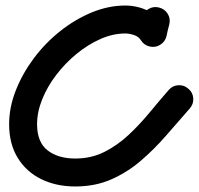

<svg xmlns="http://www.w3.org/2000/svg" viewBox="-20 -623 719 694"><path d="M554 -596Q575 -591 586 -573.5Q597 -556 592 -535Q589 -525 586.5 -514Q584 -503 582 -493Q582 -493 582 -493Q582 -493 582 -493Q577 -472 559 -461Q541 -450 521 -455Q500 -460 489 -478Q478 -496 483 -516Q486 -527 488.5 -537.5Q491 -548 494 -559Q498 -579 516 -590Q534 -601 554 -596ZM576 -531Q586 -513 581 -492.5Q576 -472 559 -461Q541 -450 520.5 -455Q500 -460 489 -478Q481 -491 464 -496.5Q447 -502 433 -502Q388 -502 343 -482Q298 -462 257 -428.5Q216 -395 183.5 -352.5Q151 -310 132.5 -264Q114 -218 114 -174Q114 -109 152 -79.5Q190 -50 252 -50Q310 -50 357.5 -74Q405 -98 445 -135.5Q485 -173 520.5 -216Q556 -259 590 -298Q604 -314 625 -315Q646 -316 661 -302Q677 -289 678.5 -268Q680 -247 666 -231Q623 -182 580 -132.5Q537 -83 488.5 -41.5Q440 0 382 25.5Q324 51 252 51Q183 51 129 24.5Q75 -2 44 -52.5Q13 -103 13 -174Q13 -235 37 -296Q61 -357 102 -412Q143 -467 197 -510Q251 -553 311.5 -578Q372 -603 433 -603Q474 -603 514 -585Q554 -567 576 -531Q576 -531 576 -531Q576 -531 576 -531Z"/></svg>

Font: FRB American Cursive Ultra
Style: Bold Italic
Weight: 1000
Italic angle: -25°
Version: Version 2.0;Modular Font Editor K font №1